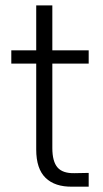

<svg xmlns="http://www.w3.org/2000/svg" viewBox="-20 -702 389 722"><path d="M22.5 -462.9V-512.7H116.2V-681.6H176.8V-512.7H313.5V-462.9H176.8V-145.5Q176.8 -94.7 196.3 -72.3Q215.8 -49.8 259.8 -50.8L313.5 -51.8V0H252Q186.5 1 151.4 -33.2Q116.2 -67.4 116.2 -139.6V-462.9Z"/></svg>

Font: Gothic A1 Light
Style: Regular
Weight: 300
Version: Version 2.50